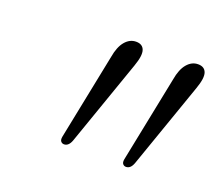

<svg xmlns="http://www.w3.org/2000/svg" viewBox="-62 -854 508 447"><g transform="rotate(20 191.5 -630.0)"><path d="M131.5 -489Q126.5 -489 123.5 -492.8Q120.5 -496.5 122 -504.5L165 -717.5Q169.5 -744 181 -757.5Q192.5 -771 208 -771Q224 -771 228.5 -758.2Q233 -745.5 223 -717.5L148.5 -504.5Q145.5 -496.5 141.2 -492.8Q137 -489 131.5 -489ZM285 -489Q280 -489 277 -492.8Q274 -496.5 275.5 -504.5L318.5 -717.5Q323 -744 334.5 -757.5Q346 -771 361.5 -771Q377.5 -771 382 -758.2Q386.5 -745.5 376.5 -717.5L302 -504.5Q299 -496.5 294.8 -492.8Q290.5 -489 285 -489Z"/></g></svg>

Font: Fraunces ExtraLight
Style: Italic
Weight: 250
Italic angle: -16°
Version: Version 1.000;[b76b70a41]